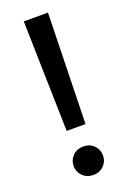

<svg xmlns="http://www.w3.org/2000/svg" viewBox="-138 -750 542 805"><g transform="rotate(-20 133.0 -347.5)"><path d="M91 -207 79 -700H187L175 -207ZM134 5Q105 5 86.5 -13.5Q68 -32 68 -58Q68 -85 86.5 -103.5Q105 -122 134 -122Q162 -122 180.5 -103.5Q199 -85 199 -58Q199 -32 180.5 -13.5Q162 5 134 5Z"/></g></svg>

Font: DMSans_18ptMedium
Style: Regular
Weight: 500
Designer: Colophon Foundry, Jonny Pinhorn
Foundry: Colophon Foundry
Version: Version 4.004;gftools[0.9.30]